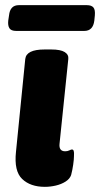

<svg xmlns="http://www.w3.org/2000/svg" viewBox="-20 -717 388 745"><path d="M154 8Q98 8 66 -22.5Q34 -53 42 -128L78 -488Q82 -525 153 -525H179Q215 -525 231 -515Q247 -505 245 -488L211 -159Q208 -130 233 -130Q242 -130 249 -133.5Q256 -137 259 -137Q264 -137 266 -131.5Q268 -126 267 -111Q267 -99 264 -78Q261 -57 256 -38Q251 -23 234.5 -12.5Q218 -2 196.5 3Q175 8 154 8ZM43 -597Q23 -597 16.5 -607.5Q10 -618 12 -637L15 -657Q19 -697 53 -697H317Q335 -697 342.5 -688Q350 -679 348 -657L346 -637Q341 -597 307 -597Z"/></svg>

Font: Asap Semi Expanded Semi Expanded ExtraBold
Style: Italic
Weight: 800
Width: 6
Italic angle: -6°
Designer: Pablo Cosgaya
Foundry: Omnibus-Type
Version: Version 3.001; ttfautohint (v1.8.4.7-5d5b)